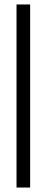

<svg xmlns="http://www.w3.org/2000/svg" viewBox="-20 -770 244 860"><path d="M115 70H54V-750H115Z"/></svg>

Font: Bellota
Style: Regular
Weight: 400
Designer: Kemie Guaida
Foundry: Kemie Guaida
Version: Version 1.000;PS 002.000;hotconv 1.0.70;makeotf.lib2.5.58329